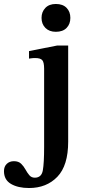

<svg xmlns="http://www.w3.org/2000/svg" viewBox="-127 -711 441 966"><path d="M19 235Q-36 235 -71.5 214.5Q-107 194 -107 150Q-107 127 -93 113.5Q-79 100 -57 100Q-34 100 -21 112.5Q-8 125 1 141.5Q10 158 20.5 170.5Q31 183 48 183Q82 183 88.5 146Q95 109 95 28V-365Q95 -398 85.5 -408.5Q76 -419 50 -419Q38 -419 28.5 -417.5Q19 -416 19 -416V-454L161 -482H216V2Q216 122 161.5 178.5Q107 235 19 235ZM154 -551Q121 -551 101.5 -570.5Q82 -590 82 -621Q82 -651 101 -671Q120 -691 154 -691Q189 -691 208 -671.5Q227 -652 227 -621Q227 -590 208 -570.5Q189 -551 154 -551Z"/></svg>

Font: STIX Two Text SemiBold
Style: Regular
Weight: 600
Designer: Ross Mills, John Hudson & Paul Hanslow, Tiro Typeworks Ltd; with prior portions MicroPress Inc., and Coen Hoffman.
Foundry: Tiro Typeworks Ltd
Version: Version 2.13 b171